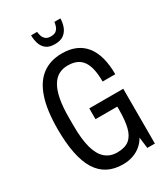

<svg xmlns="http://www.w3.org/2000/svg" viewBox="-214 -969 941 1077"><g transform="rotate(-30 256.0 -430.5)"><path d="M256 12Q144 12 90 -75Q36 -162 36 -343Q36 -464 62.5 -543Q89 -622 141 -660.5Q193 -699 269 -699Q318 -699 355.5 -683Q393 -667 418.5 -635.5Q444 -604 457 -557Q470 -510 470 -448H388Q388 -491 381.5 -523.5Q375 -556 360.5 -578.5Q346 -601 322 -612.5Q298 -624 262 -624Q229 -624 203 -609.5Q177 -595 159 -563.5Q141 -532 132 -483.5Q123 -435 123 -367V-315Q123 -227 138.5 -171Q154 -115 185 -88.5Q216 -62 261 -62Q312 -62 339.5 -84.5Q367 -107 378 -152Q389 -197 389 -262V-285H248V-355H468V0H419L410 -72Q395 -45 371.5 -26Q348 -7 319 2.5Q290 12 256 12ZM262 -763Q225 -763 205 -779.5Q185 -796 177.5 -821.5Q170 -847 170 -873H209Q210 -861 214.5 -846.5Q219 -832 230.5 -822Q242 -812 264 -812Q288 -812 299.5 -822.5Q311 -833 315.5 -847.5Q320 -862 321 -873H360Q360 -847 351 -821.5Q342 -796 321 -779.5Q300 -763 262 -763Z"/></g></svg>

Font: Archivo ExtraCondensed
Style: Regular
Weight: 400
Width: 2
Designer: Hector Gatti
Foundry: Omnibus-Type
Version: Version 2.001